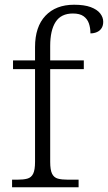

<svg xmlns="http://www.w3.org/2000/svg" viewBox="-20 -791 456 811"><path d="M31 0V-32H53Q79 -32 95.5 -36.5Q112 -41 120 -57Q128 -73 128 -107V-499H35V-536H128V-592Q128 -678 172 -724.5Q216 -771 293 -771Q336 -771 363 -761Q390 -751 403 -734.5Q416 -718 416 -699Q416 -683 409 -672Q402 -661 389.5 -655.5Q377 -650 362 -650Q362 -673 355.5 -692Q349 -711 333 -722.5Q317 -734 288 -734Q238 -734 215 -698.5Q192 -663 192 -597V-536H334V-499H192V-107Q192 -73 200 -57Q208 -41 224.5 -36.5Q241 -32 267 -32H312V0Z"/></svg>

Font: Noto Serif Gujarati Light
Style: Regular
Weight: 300
Version: Version 2.102